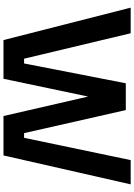

<svg xmlns="http://www.w3.org/2000/svg" viewBox="146 -916 770 1102"><g transform="rotate(90 531.0 -365.0)"><path d="M432.1 0H210L23.9 -730H170.9L316.9 -118.2H344.2L458 -702.1H611.8L744.1 -118.2H771L898.9 -730H1038.1L872.1 0H646L534.2 -485.8Z"/></g></svg>

Font: Sora SemiBold
Style: Regular
Weight: 600
Designer: Jonathan Barnbrook, Julián Moncada
Foundry: Barnbrook Fonts
Version: Version 2.000